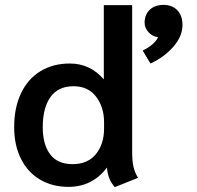

<svg xmlns="http://www.w3.org/2000/svg" viewBox="-20 -755 806 786"><path d="M564 -548Q587 -559 604 -573.5Q621 -588 627 -603Q605 -605 588.5 -622.5Q572 -640 572 -662Q572 -695 593 -715Q614 -735 649 -735Q685 -735 706 -713Q727 -691 727 -653Q727 -606 689 -563Q651 -520 596 -495ZM418 -69Q358 10 260 10Q195 10 144.5 -19.5Q94 -49 66 -104.5Q38 -160 38 -235Q38 -314 66 -373Q94 -432 145.5 -463.5Q197 -495 266 -495Q349 -495 405 -430V-734H521V-133Q521 -96 526.5 -72Q532 -48 545 -27L450 11Q421 -21 418 -69ZM406 -229V-255Q406 -316 373.5 -359Q341 -402 281 -402Q218 -402 186.5 -357.5Q155 -313 155 -235Q155 -163 185.5 -123Q216 -83 277 -83Q339 -83 372.5 -124Q406 -165 406 -229Z"/></svg>

Font: Niramit SemiBold
Style: Regular
Weight: 600
Designer: Katatrad Aksorn Co.,Ltd.
Foundry: Cadson Demak Co.,Ltd.
Version: Version 1.001; ttfautohint (v1.6)